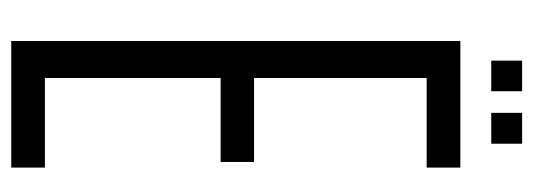

<svg xmlns="http://www.w3.org/2000/svg" viewBox="-324 -626 950 342"><g transform="rotate(90 151.0 -455.0)"><path d="M53 0V-800H278.5V-740H119V-432.5H268.5V-373H119V-60H278.5V0ZM181 -855V-910H236V-855ZM88 -855V-910H142.5V-855Z"/></g></svg>

Font: Big Shoulders Display Thin
Style: Regular
Weight: 400
Version: Version 2.002